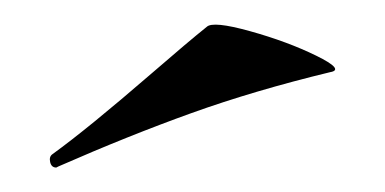

<svg xmlns="http://www.w3.org/2000/svg" viewBox="-20 -576 315 157"><path d="M26 -439Q22 -439 21 -443.5Q20 -448 23 -450Q52 -471 104 -516Q134 -542 149 -554Q154 -559 184.5 -550.5Q215 -542 238.5 -530.5Q262 -519 250 -517Q188 -502 136.5 -483.5Q85 -465 28 -440Z"/></svg>

Font: Cormorant Unicase
Style: Bold
Weight: 700
Designer: Christian Thalmann (Catharsis Fonts)
Foundry: Catharsis Fonts
Version: Version 4.000